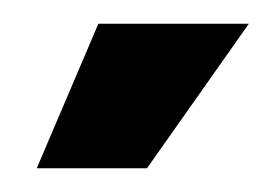

<svg xmlns="http://www.w3.org/2000/svg" viewBox="-20 -720 230 162"><path d="M11 -578H104L190 -700H63Z"/></svg>

Font: Queering Heavy
Style: Bold
Weight: 900
Designer: Adam Naccarato
Foundry: adamnac
Version: Version 2.000;hotconv 1.0.109;makeotfexe 2.5.65596